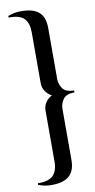

<svg xmlns="http://www.w3.org/2000/svg" viewBox="-107 -898 534 1075"><g transform="rotate(-10 160.5 -360.0)"><path d="M311 -354Q265 -355 247 -330Q229 -305 229 -275V15Q229 76 196.5 105Q164 134 97 134Q66 134 44 127.5Q22 121 20 120L22 111Q83 112 108.5 86Q134 60 134 8V-282Q134 -308 148 -328.5Q162 -349 184 -360Q162 -371 148 -391.5Q134 -412 134 -438V-728Q134 -781 108.5 -806.5Q83 -832 22 -831L20 -840Q22 -841 44 -847.5Q66 -854 97 -854Q164 -854 196.5 -825.5Q229 -797 229 -735V-445Q229 -415 247 -390Q265 -365 311 -366Z"/></g></svg>

Font: Faculty Glyphic
Style: Regular
Weight: 400
Designer: Koto Studio, Dylan Young
Foundry: Koto Studio
Version: Version 1.004; ttfautohint (v1.8.4.7-5d5b)